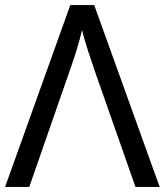

<svg xmlns="http://www.w3.org/2000/svg" viewBox="-20 -734 648 754"><path d="M350 -714 607 0H512L354 -450Q338 -496 324.5 -538Q311 -580 302 -616Q294 -580 281 -538Q268 -496 252 -451L95 0H0L256 -714Z"/></svg>

Font: Noto Sans
Style: Regular
Weight: 400
Designer: Monotype Design Team
Foundry: Monotype Imaging Inc.
Version: Version 1.902